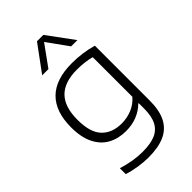

<svg xmlns="http://www.w3.org/2000/svg" viewBox="-303 -908 1237 1237"><g transform="rotate(-45 316.0 -289.0)"><path d="M95.5 201.5V148Q190 177.5 274.5 177.5Q346 177.5 390.5 158.8Q435 140 456.5 98Q478 56 478 -14.5V-62.5H474Q441 -29.5 395.2 -11Q349.5 7.5 294 7.5Q225.5 7.5 173 -20.5Q120.5 -48.5 90 -108.2Q59.5 -168 59.5 -259.5Q59.5 -403.5 134 -476.5Q208.5 -549.5 355 -549.5Q452 -549.5 540 -524V-23.5Q540 66 511 122Q482 178 423.8 204Q365.5 230 276 230Q233.5 230 184.8 222.5Q136 215 95.5 201.5ZM478 -120.5V-481.5Q420.5 -497 348.5 -497Q235.5 -497 179.2 -440.2Q123 -383.5 123 -265.5Q123 -150 172.5 -98.5Q222 -47 308 -47Q357 -47 401.5 -65Q446 -83 478 -120.5ZM486 -629H429L325.5 -772.5L222 -629H165L296.5 -808H354.5Z"/></g></svg>

Font: Encode Sans Expanded Light
Style: Regular
Weight: 300
Width: 7
Designer: Multiple Designers
Foundry: Impallari Type
Version: Version 2.000